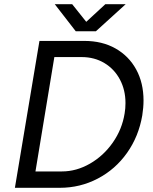

<svg xmlns="http://www.w3.org/2000/svg" viewBox="-20 -895 728 915"><path d="M168 -700H382Q467 -700 530.5 -664Q594 -628 629 -564Q664 -500 664 -416Q664 -383 658 -345Q641 -245 585.5 -166.5Q530 -88 446 -44Q362 0 265 0H51ZM275 -78Q344 -78 408.5 -115Q473 -152 517.5 -215.5Q562 -279 574 -355Q578 -378 578 -404Q578 -466 551.5 -516Q525 -566 477.5 -594.5Q430 -623 369 -623H239L149 -78ZM241 -875H324L391 -791L482 -875H579L437 -746H341Z"/></svg>

Font: Oak Sans
Style: Italic
Weight: 400
Italic angle: -9.49998°
Foundry: Erik Kennedy, Walven
Version: Version 1.000